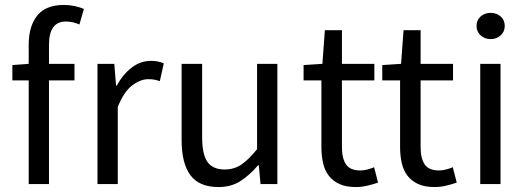

<svg xmlns="http://www.w3.org/2000/svg" viewBox="-20 -744 2125 776"><path d="M96 0V-419H30V-481L96 -486V-563Q96 -638 130.5 -681Q165 -724 238 -724Q261 -724 281.5 -719.5Q302 -715 319 -708L301 -645Q274 -657 246 -657Q178 -657 178 -563V-486H281V-419H178V0Z M374 0V-486H442L449 -398H452Q477 -444 512.5 -471Q548 -498 590 -498Q619 -498 642 -488L626 -416Q614 -420 604 -422Q594 -424 579 -424Q548 -424 514.5 -399Q481 -374 456 -312V0Z M863 12Q785 12 749.5 -36Q714 -84 714 -178V-486H797V-189Q797 -120 818.5 -89.5Q840 -59 888 -59Q926 -59 955 -78.5Q984 -98 1019 -141V-486H1101V0H1033L1026 -76H1023Q989 -36 951.5 -12Q914 12 863 12Z M1418 12Q1379 12 1352.5 0Q1326 -12 1309.5 -33Q1293 -54 1286 -84Q1279 -114 1279 -150V-419H1207V-481L1283 -486L1293 -622H1362V-486H1493V-419H1362V-149Q1362 -104 1378.5 -79.5Q1395 -55 1437 -55Q1450 -55 1465 -59Q1480 -63 1492 -68L1508 -6Q1488 1 1464.5 6.5Q1441 12 1418 12Z M1736 12Q1697 12 1670.5 0Q1644 -12 1627.5 -33Q1611 -54 1604 -84Q1597 -114 1597 -150V-419H1525V-481L1601 -486L1611 -622H1680V-486H1811V-419H1680V-149Q1680 -104 1696.5 -79.5Q1713 -55 1755 -55Q1768 -55 1783 -59Q1798 -63 1810 -68L1826 -6Q1806 1 1782.5 6.5Q1759 12 1736 12Z M1921 0V-486H2003V0ZM1963 -586Q1939 -586 1922.5 -601Q1906 -616 1906 -639Q1906 -663 1922.5 -677.5Q1939 -692 1963 -692Q1987 -692 2003.5 -677.5Q2020 -663 2020 -639Q2020 -616 2003.5 -601Q1987 -586 1963 -586Z"/></svg>

Font: Processing Sans Pro
Style: Regular
Weight: 400
Designer: Paul D. Hunt
Foundry: Adobe Systems Incorporated
Version: Version 2.020;PS 2.000;hotconv 1.0.86;makeotf.lib2.5.63406